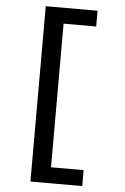

<svg xmlns="http://www.w3.org/2000/svg" viewBox="-63 -827 686 1056"><g transform="rotate(5 280.0 -299.0)"><path d="M146 185V-783H432V-696H252V97H432V185Z"/></g></svg>

Font: Ubuntu Sans Mono Medium
Style: Regular
Weight: 500
Monospace: yes
Designer: Dalton Maag Ltd
Foundry: Dalton Maag Ltd
Version: Version 1.006